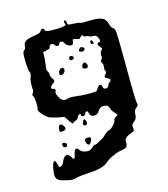

<svg xmlns="http://www.w3.org/2000/svg" viewBox="-111 -786 805 921"><g transform="rotate(-15 291.5 -325.5)"><path d="M219 -599Q215 -606 206 -606Q194 -606 194 -595Q194 -586 174 -583Q163 -582 159 -579Q155 -576 157 -571V-565Q157 -550 154 -527Q151 -506 151 -497Q151 -488 154 -485Q159 -480 159 -466Q159 -458 166 -448Q173 -438 173 -434Q173 -427 162 -420Q150 -412 150 -403Q150 -397 157 -397Q164 -397 167 -391.5Q170 -386 165 -381Q164 -380 164 -376Q164 -366 173 -351Q182 -336 191 -333Q202 -329 211 -333Q216 -336 231 -336Q241 -336 246 -335Q281 -330 314 -330H335Q350 -330 354.5 -332Q359 -334 364 -343Q372 -357 380 -357Q387 -357 389 -346Q390 -333 403 -333Q414 -333 418 -344Q422 -357 427 -357Q432 -357 434 -365Q434 -366 434 -366L435 -368Q435 -373 423 -378.5Q411 -384 411 -388Q411 -392 418 -399Q427 -408 422 -415Q418 -420 420 -434Q423 -446 417 -456Q410 -467 417 -471Q424 -476 422 -491Q421 -507 428 -514Q435 -520 434.5 -523Q434 -526 427 -534Q419 -542 419 -548Q419 -556 430 -556Q437 -556 434 -569Q428 -592 410 -592H406H401Q396 -592 389 -596Q382 -600 375 -600Q364 -600 362 -606Q360 -616 342 -595Q333 -598 324 -600Q313 -603 310.5 -601.5Q308 -600 308 -592Q308 -576 295 -576Q287 -576 277.5 -582.5Q268 -589 266 -596Q264 -604 254.5 -605Q245 -606 242 -598Q240 -590 232 -590Q224 -590 219 -599ZM293 -685Q291 -691 291 -692Q291 -699 297 -699Q303 -699 303 -687Q303 -679 307 -676.5Q311 -674 325 -674Q358 -673 365 -669Q369 -667 386 -667Q390 -667 398.5 -667.5Q407 -668 412 -668H425Q459 -668 475.5 -659Q492 -650 497 -628Q502 -608 513 -602Q520 -599 521.5 -575Q523 -551 524 -414Q524 -233 529 -223Q532 -215 520 -206Q507 -198 507 -177Q507 -155 492 -144Q479 -135 479 -125Q479 -124 479.5 -121.5Q480 -119 480 -117Q481 -113 481 -108Q481 -100 464 -95Q430 -83 430 -67Q430 -48 428 -43Q424 -31 402 -28Q380 -25 354.5 -13.5Q329 -2 315 11Q290 34 219 37Q178 39 160 44Q142 48 136 48Q120 48 86 38Q56 30 56 4Q56 -5 57 -11Q63 -60 75 -60Q80 -60 83 -46Q86 -34 89 -28Q91 -26 92 -26Q97 -26 104 -32Q111 -38 113 -45Q116 -56 124 -65Q132 -74 139 -74Q148 -74 157 -59Q163 -47 168 -47Q173 -47 176 -66Q181 -91 191 -91Q197 -91 203 -82Q212 -69 232 -66Q236 -65 243 -65Q254 -65 266 -76Q279 -89 284 -86H285Q289 -86 304.5 -95Q320 -104 321 -104Q325 -104 339 -118Q356 -134 366 -136Q376 -138 389.5 -153Q403 -168 403 -177Q403 -183 414 -190L425 -197L412 -211Q400 -225 396 -238Q393 -251 380 -254Q376 -255 370 -255Q351 -255 341 -237Q332 -222 316 -222Q296 -222 293 -240Q291 -250 285 -251Q279 -252 276 -243Q273 -232 261 -233Q255 -235 254 -240Q254 -251 246 -246Q241 -243 238 -236Q232 -223 221 -221Q209 -217 209 -213L208 -212Q201 -212 181 -245Q175 -256 170 -254Q160 -254 130 -262Q108 -267 98.5 -273Q89 -279 75 -294Q56 -317 60 -320Q63 -322 63 -341Q63 -378 56 -389Q51 -396 58 -402Q65 -408 62 -431V-441Q62 -462 67 -476Q75 -497 70 -504Q65 -512 63 -558V-579Q63 -607 71 -611Q80 -616 80 -630Q80 -646 94 -654.5Q108 -663 146 -668Q165 -670 171 -680Q176 -689 182.5 -689Q189 -689 191 -680Q194 -670 222 -670H259Q270 -670 282 -673Q292 -674 294 -677Q296 -680 293 -685ZM388 -566Q388 -577 396 -574Q400 -570 402 -564Q404 -556 396 -556Q388 -556 388 -566ZM328 -548Q333 -555 335.5 -555.5Q338 -556 345 -553Q353 -551 353 -543Q353 -537 344 -534.5Q335 -532 328 -536Q321 -540 328 -548ZM270 -514Q268 -522 275 -526Q282 -530 289 -523Q296 -516 289 -511Q274 -501 270 -514ZM212 -477Q216 -482 221.5 -483Q227 -484 230.5 -481Q234 -478 234 -472Q234 -464 227.5 -457.5Q221 -451 213 -451Q205 -451 205 -460Q205 -469 212 -477ZM323 -471Q328 -480 334 -480Q339 -480 343 -474Q347 -468 347 -462Q347 -451 336 -451Q320 -451 320 -461Q320 -465 323 -471ZM138 -215Q141 -223 147.5 -222.5Q154 -222 161 -212Q166 -204 166 -200Q166 -188 146 -188H141Q136 -188 135 -196.5Q134 -205 138 -215ZM256 -210Q265 -225 271 -208Q276 -188 261 -188Q254 -188 252.5 -195Q251 -202 256 -210ZM131 -123Q130 -130 131.5 -132Q133 -134 141 -133Q153 -132 153 -121Q153 -111 142 -111Q133 -111 131 -123ZM242 -121Q245 -128 259 -128Q268 -128 271 -124Q272 -123 272 -120Q272 -113 266 -103.5Q260 -94 256 -94Q250 -94 245.5 -102Q241 -110 241 -117Q241 -118 242 -120Z"/></g></svg>

Font: Senatorium Sm3
Style: Regular
Weight: 400
Designer: crossinguard
Version: Version 001.006